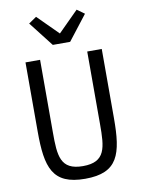

<svg xmlns="http://www.w3.org/2000/svg" viewBox="-102 -1011 803 1091"><g transform="rotate(-10 300.0 -465.5)"><path d="M79.9 -698.2V-299C79.9 -92 110.1 12.1 300.1 12.1C490.1 12.1 519.9 -92 519.9 -299V-698.2H436.1V-279.1C436.1 -144.2 431.1 -61.1 300.1 -61.1C169 -61.1 164.1 -144.2 164.1 -279.1V-698.2ZM138.8 -911.9 250 -769.2H350.1L460.9 -911.9L418 -942.8L301.1 -826L183.9 -942.8Z"/></g></svg>

Font: Margiela Mono
Style: Regular
Weight: 400
Designer: Mike Abbink, Paul van der Laan, Pieter van Rosmalen
Foundry: Bold Monday
Version: Version 2.003 2021